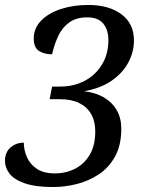

<svg xmlns="http://www.w3.org/2000/svg" viewBox="-23 -744 602 774"><path d="M191 10Q120 10 77 -5Q34 -20 15.5 -44Q-3 -68 -3 -95Q-3 -130 19.5 -149.5Q42 -169 73 -169Q73 -139 85.5 -110.5Q98 -82 125.5 -63.5Q153 -45 198 -45Q243 -45 280 -64Q317 -83 339 -120.5Q361 -158 361 -214Q361 -255 344.5 -284Q328 -313 296.5 -328.5Q265 -344 220 -344H177L187 -395H219Q275 -395 319 -418.5Q363 -442 388.5 -484.5Q414 -527 414 -583Q414 -623 393.5 -648.5Q373 -674 329 -674Q284 -674 255.5 -653Q227 -632 211.5 -598.5Q196 -565 187 -525Q156 -525 134.5 -538.5Q113 -552 113 -589Q113 -630 142.5 -660.5Q172 -691 222 -707.5Q272 -724 333 -724Q416 -724 466.5 -686.5Q517 -649 517 -581Q517 -535 494.5 -492.5Q472 -450 427.5 -419Q383 -388 316 -376Q362 -371 395.5 -351.5Q429 -332 447.5 -300Q466 -268 466 -225Q466 -159 441 -113.5Q416 -68 375 -41Q334 -14 286 -2Q238 10 191 10Z"/></svg>

Font: Noto Serif Tamil
Style: Italic
Weight: 400
Italic angle: -12°
Designer: Indian Type Foundry, Tom Grace, and the Monotype Design Team
Foundry: Monotype Imaging Inc.
Version: Version 2.003